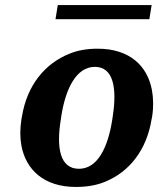

<svg xmlns="http://www.w3.org/2000/svg" viewBox="-20 -731 627 761"><path d="M65 -259C59 -220 59 -186 65 -153C83 -59 153 10 281 10C322 10 361 4 395 -10C492 -49 561 -135 581 -259L583 -269C589 -308 588 -342 582 -375C564 -469 495 -538 367 -538C326 -538 289 -532 255 -518C158 -479 87 -393 67 -269ZM200 -655H572L581 -711H209ZM221 -257 223 -271C240 -379 282 -466 356 -466C430 -466 444 -381 427 -271L425 -257C408 -147 367 -62 293 -62C217 -62 203 -146 221 -257Z"/></svg>

Font: Aerodynamic
Style: BdObl
Weight: 500
Designer: Google
Version: Version 2.000980; 2014